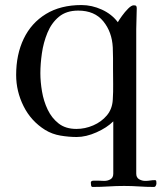

<svg xmlns="http://www.w3.org/2000/svg" viewBox="-20 -552 648 761"><path d="M428 -279Q428 -301 428 -322Q428 -343 427 -364Q424 -425 389.5 -467.5Q355 -510 290 -510Q243 -510 213.5 -485.5Q184 -461 168 -422Q152 -383 146 -340.5Q140 -298 140 -262Q140 -228 146.5 -189.5Q153 -151 169 -117.5Q185 -84 212.5 -62.5Q240 -41 283 -41Q317 -41 349.5 -55Q382 -69 403.5 -94.5Q425 -120 427 -157Q429 -188 428.5 -218.5Q428 -249 428 -279ZM600 175Q600 179 597.5 184Q595 189 590 189Q561 189 531.5 187Q502 185 472 185Q441 185 410 187Q379 189 347 189Q342 189 341 182.5Q340 176 340 172Q340 164 352 164Q364 164 369 164Q375 164 381 164.5Q387 165 393 165Q407 165 418 158.5Q429 152 429 136V-71Q404 -46 362.5 -27.5Q321 -9 284 -9Q253 -9 220 -14.5Q187 -20 159 -37Q103 -72 73.5 -131Q44 -190 44 -255Q44 -336 74 -398.5Q104 -461 162 -496.5Q220 -532 303 -532Q344 -532 383.5 -514Q423 -496 447 -464Q452 -473 463.5 -489Q475 -505 488 -518Q501 -531 510 -531Q518 -531 520 -528Q522 -525 522 -519Q522 -498 521 -477.5Q520 -457 520 -437V136Q520 152 531.5 158.5Q543 165 556 165Q566 165 575 163.5Q584 162 594 162Q599 162 599.5 167Q600 172 600 175Z"/></svg>

Font: Kaisei Tokumin
Style: Regular
Weight: 400
Designer: Font-Kai, 金井和夫
Foundry: KAZUO KANAI
Version: Version 5.003